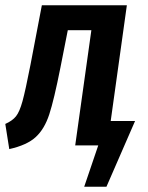

<svg xmlns="http://www.w3.org/2000/svg" viewBox="-28 -549 557 725"><path d="M482 -92 374 156H290L343 0H256L317 -435H228L200 -293Q176 -172 158 -117Q140 -62 107 -31.5Q74 -1 7 14L-8 -81Q19 -93 32.5 -110Q46 -127 57 -167Q68 -207 87 -304L130 -529H451L390 -92Z"/></svg>

Font: Fira Sans Extra Condensed Medium
Style: Italic
Weight: 500
Width: 3
Italic angle: -8°
Designer: Carrois Corporate & Edenspiekermann AG
Foundry: Carrois Corporate GbR & Edenspiekermann AG
Version: Version 4.203